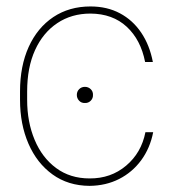

<svg xmlns="http://www.w3.org/2000/svg" viewBox="-20 -573 545 604"><path d="M221.7 -274.4Q221.7 -285.2 229 -292.5Q236.3 -299.8 247.1 -299.8Q257.8 -299.8 265.4 -292.5Q272.9 -285.2 272.5 -274.4Q272.9 -263.7 265.4 -256.1Q257.8 -248.5 247.1 -249Q236.3 -248.5 229 -256.1Q221.7 -263.7 221.7 -274.4ZM261.7 11.7Q194.3 11.2 145.3 -24.2Q96.2 -59.6 69.6 -120.8Q43 -182.1 43 -258.8V-285.2Q43 -365.2 70.3 -425.5Q97.7 -485.8 147.7 -519.3Q197.8 -552.7 264.6 -552.7Q316.9 -552.7 357.2 -531.2Q397.5 -509.8 424.1 -470.5Q450.7 -431.2 460.9 -377.9H436.5Q422.9 -447.8 378.7 -488.8Q334.5 -529.8 264.6 -530.3Q205.1 -530.3 160.2 -500.2Q115.2 -470.2 90.3 -415.5Q65.4 -360.8 65.4 -285.2V-258.8Q65.4 -189.5 88.9 -133.3Q112.3 -77.1 156.5 -44.4Q200.7 -11.7 261.7 -11.7Q328.6 -11.2 376.7 -51.8Q424.8 -92.3 437.5 -157.2H461.9Q452.1 -106.9 424.1 -68.8Q396 -30.8 354.5 -9.8Q313 11.2 261.7 11.7Z"/></svg>

Font: Inter Tight Thin
Style: Regular
Weight: 250
Designer: Rasmus Andersson
Foundry: rsms
Version: Version 3.004